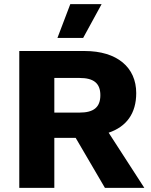

<svg xmlns="http://www.w3.org/2000/svg" viewBox="-20 -906 729 926"><path d="M319 -886 257 -723H381L470 -886ZM388 -660H73V0H242V-241H345L486 0H676L504 -266C590 -295 637 -359 637 -457C637 -581 545 -660 388 -660ZM364 -363H242V-530H364C431 -530 464 -505 464 -447C464 -388 431 -363 364 -363Z"/></svg>

Font: Work Sans
Style: Bold
Weight: 700
Designer: Wei Huang
Foundry: Wei Huang
Version: Version 2.012